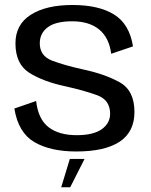

<svg xmlns="http://www.w3.org/2000/svg" viewBox="-20 -618 622 789"><path d="M293.5 4.5Q411 4.5 471.8 -35.8Q532.5 -76 532.5 -158Q532.5 -246.5 471.2 -280.2Q410 -314 320 -333Q243 -350 193.2 -369.2Q143.5 -388.5 143.5 -440Q143.5 -481.5 176.2 -506Q209 -530.5 276.5 -530.5Q346.5 -530.5 387.5 -496.8Q428.5 -463 437 -397L526.5 -427.5Q512 -519 449 -558.2Q386 -597.5 278 -597.5Q169 -597.5 106.2 -557.2Q43.5 -517 43.5 -440Q43.5 -355 100.2 -319Q157 -283 248 -263.5Q327 -246 379.8 -226.5Q432.5 -207 432.5 -150.5Q432.5 -111.5 398 -87Q363.5 -62.5 295 -62.5Q222.5 -62.5 179.8 -95.2Q137 -128 128.5 -203L39 -172Q55 -73 121 -34.2Q187 4.5 293.5 4.5ZM231.5 151.5H268.5L327.5 35H267Z"/></svg>

Font: Anybody UltraCondensed Thin
Style: Regular
Weight: 400
Version: Version 1.111